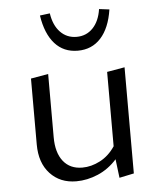

<svg xmlns="http://www.w3.org/2000/svg" viewBox="-49 -697 621 746"><g transform="rotate(-5 261.0 -324.0)"><path d="M444 -420V-6L387 6L378 -67Q346 -31 304 -13Q262 5 219 5Q156 5 117 -37Q78 -79 78 -151V-408L146 -420V-173Q146 -113 172.5 -79.5Q199 -46 247 -46Q282 -46 316.5 -64Q351 -82 375 -118V-408ZM134 -649 173 -654Q180 -607 205.5 -580.5Q231 -554 269 -554Q307 -554 332.5 -580.5Q358 -607 365 -654L405 -649Q394 -577 359 -538.5Q324 -500 269 -500Q214 -500 179.5 -538.5Q145 -577 134 -649Z"/></g></svg>

Font: Ysabeau
Style: Regular
Weight: 400
Designer: Christian Thalmann (Catharsis Fonts)
Version: Version 0.003